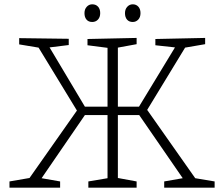

<svg xmlns="http://www.w3.org/2000/svg" viewBox="-20 -871 1039 891"><path d="M663 -361 886 -44 976 -29V0H742V-29L828 -44L626 -337H527V-45L614 -29V0H390V-29L479 -44V-337H374L173 -44L259 -29V0H24V-29L117 -45L337 -358L159 -650L69 -665V-694L299 -691V-662L210 -651L374 -376H479V-649L386 -661V-690L614 -695V-666L527 -650V-376H625L792 -651L701 -661V-690L932 -695V-666L839 -650ZM372 -810Q372 -828 382.5 -839.5Q393 -851 408 -851Q425 -851 435 -840Q445 -829 445 -810Q445 -791 434.5 -780Q424 -769 408 -769Q391 -769 381.5 -780Q372 -791 372 -810ZM560 -810Q560 -828 570.5 -839.5Q581 -851 596 -851Q612 -851 622 -840Q632 -829 632 -810Q632 -791 621.5 -780Q611 -769 596 -769Q579 -769 569.5 -780Q560 -791 560 -810Z"/></svg>

Font: Bitter Pro Light
Style: Regular
Weight: 300
Designer: Sol Matas, and Bitter project Authors
Foundry: Sol Matas
Version: Version 1.010